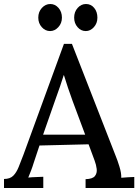

<svg xmlns="http://www.w3.org/2000/svg" viewBox="-23 -938 690 958"><path d="M-3 0V-45Q27 -45 43 -61Q59 -77 70 -104.5Q81 -132 94 -166L296 -719H336L555 -158Q563 -139 573 -106.5Q583 -74 582 -51Q599 -53 615.5 -53.5Q632 -54 647 -55V0H404V-44Q439 -45 450.5 -59.5Q462 -74 459.5 -95Q457 -116 449 -137L419 -218L174 -212L145 -125Q139 -105 132 -87Q125 -69 118 -52Q136 -54 156.5 -54.5Q177 -55 193 -56V0ZM192 -266H402L339 -435Q327 -468 316 -500.5Q305 -533 296 -563H295Q287 -538 277 -508Q267 -478 254 -443ZM227 -783Q203 -783 185.5 -802.5Q168 -822 168 -850Q168 -879 186 -898.5Q204 -918 228 -918Q252 -918 269 -898.5Q286 -879 286 -850Q286 -822 268 -802.5Q250 -783 227 -783ZM405 -783Q381 -783 364 -802.5Q347 -822 347 -850Q347 -879 364.5 -898.5Q382 -918 406 -918Q431 -918 447 -898.5Q463 -879 463 -850Q463 -822 445.5 -802.5Q428 -783 405 -783Z"/></svg>

Font: Lora Medium
Style: Regular
Weight: 500
Designer: Olga Karpushina, Alexei Vanyashin (Cyrillic)
Foundry: Cyreal
Version: Version 3.004